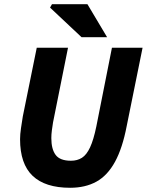

<svg xmlns="http://www.w3.org/2000/svg" viewBox="-20 -877 695 909"><path d="M312 12Q194 12 134.5 -44.5Q75 -101 75 -218Q75 -241 79.5 -271Q84 -301 88 -326L154 -651H302L231 -297Q228 -278 225.5 -259.5Q223 -241 223 -223Q223 -171 243.5 -143.5Q264 -116 316 -116Q346 -116 368 -130Q390 -144 406.5 -179.5Q423 -215 436 -278L510 -651H655L580 -281Q560 -176 524.5 -111Q489 -46 436.5 -17Q384 12 312 12ZM366 -701 217 -841 226 -857H394L487 -701Z"/></svg>

Font: Source Sans 3 ExtraBold
Style: Italic
Weight: 800
Italic angle: -11°
Version: Version 3.052;hotconv 1.1.0;makeotfexe 2.6.0